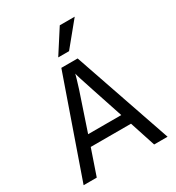

<svg xmlns="http://www.w3.org/2000/svg" viewBox="-220 -1077 1111 1214"><g transform="rotate(-30 335.5 -470.5)"><path d="M374 -775H295L405 -946H514ZM458 -260 382 -489Q337 -624 337 -633Q337 -634 338 -634L337 -632Q333 -614 308 -534Q275 -433 216 -260ZM643 5H545L484 -182H190L126 5H30L279 -708H398Z"/></g></svg>

Font: LXGW 975 Gothic SC
Style: Regular
Weight: 400
Version: Version 2.01;February 25, 2021